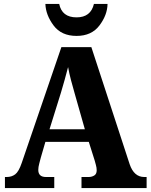

<svg xmlns="http://www.w3.org/2000/svg" viewBox="-20 -953 763 973"><path d="M5 0H255V-56H213Q174 -56 174 -92Q174 -106 179 -124.5Q184 -143 187 -155L210 -234H430L460 -139Q462 -131 466 -117Q470 -103 470 -90Q470 -71 457.5 -63.5Q445 -56 429 -56H393V0H723V-56H711Q659 -56 637 -121L443 -714H291L90 -127Q75 -83 57 -69.5Q39 -56 14 -56H5ZM231 -298 289 -484Q298 -514 307.5 -548Q317 -582 325 -613Q331 -580 340 -546Q349 -512 358 -481L410 -298ZM368 -771Q444 -771 484 -824Q524 -877 525 -933H456Q440 -865 368 -865Q294 -865 280 -933H210Q212 -877 251.5 -824Q291 -771 368 -771Z"/></svg>

Font: Noto Serif SemiCondensed Extra
Style: Regular
Weight: 800
Width: 4
Designer: Monotype Design Team
Foundry: Monotype Imaging Inc.
Version: Version 1.002